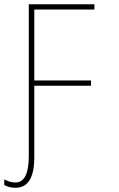

<svg xmlns="http://www.w3.org/2000/svg" viewBox="-41 -734 561 907"><path d="M121 9V-329H389V-354H121V-689H405V-714H95V3Q95 128 32 128Q15 128 3 123.5Q-9 119 -21 114V140Q2 153 32 153Q121 153 121 9Z"/></svg>

Font: Noto Sans Mono UI Condensed Thin
Style: Regular
Weight: 250
Width: 3
Designer: Monotype Design team
Foundry: Monotype Imaging Inc.
Version: 1.000